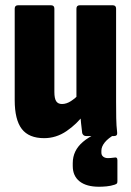

<svg xmlns="http://www.w3.org/2000/svg" viewBox="-20 -518 498 731"><path d="M148 8Q90 8 63 -27Q36 -62 36 -137V-485Q36 -498 49 -498H174Q187 -498 187 -485V-168Q187 -143 194 -132.5Q201 -122 216 -122Q233 -122 250 -133Q267 -144 283 -161L301 -84Q273 -46 233.5 -19Q194 8 148 8ZM308 0Q297 0 293 -11Q291 -27 288.5 -50Q286 -73 286 -92L271 -137V-485Q271 -498 284 -498H409Q422 -498 422 -485V-130Q422 -98 422.5 -68.5Q423 -39 426 -14Q428 0 414 0ZM357 193Q309 193 283 172.5Q257 152 257 114V103Q257 55 296 22Q335 -11 405 -30L418 -15L417 -6Q392 8 379 24Q366 40 366 56V63Q366 73 373 78.5Q380 84 391 84Q396 84 402 83.5Q408 83 415 82Q427 79 427 92V172Q427 179 424.5 181Q422 183 417 185Q402 190 386 191.5Q370 193 357 193Z"/></svg>

Font: Sofia Sans Condensed Black
Style: Regular
Weight: 900
Designer: Botio Nikoltchev, Ani Petrova
Foundry: lettersoup
Version: Version 4.101